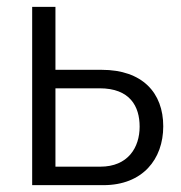

<svg xmlns="http://www.w3.org/2000/svg" viewBox="-20 -541 528 561"><path d="M74 0H282C397 0 457 -76 457 -172C457 -270 396 -337 277 -337H142V-521H74ZM142 -54V-283H271C360 -283 388 -230 388 -171C388 -110 354 -54 273 -54Z"/></svg>

Font: FIGSv2-sans-serif
Style: Regular
Weight: 400
Designer: Matt McInerney, Pablo Impallari, Rodrigo Fuenzalida,Mirko Velimirovic
Foundry: Matt McInerney, Pablo Impallari, Rodrigo Fuenzalida
Version: Version 4.021;hotconv 1.0.109;makeotfexe 2.5.65596